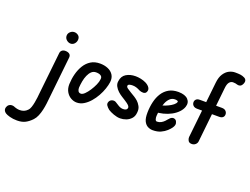

<svg xmlns="http://www.w3.org/2000/svg" viewBox="-396 -1112 2350 1808"><g transform="rotate(20 779.0 -208.0)"><path d="M-228 257Q-218 244 -204 240Q-190 236 -177 238.5Q-164 241 -158 245Q-149 249 -134 252Q-119 255 -106 255Q-84 255 -65 247.5Q-46 240 -30 223Q-18 212 -10 188.5Q-2 165 3 138Q8 111 11 86.5Q14 62 15 47L60 -371Q61 -393 74.5 -404.5Q88 -416 109 -416Q134 -416 149.5 -404.5Q165 -393 163 -369L118 54Q116 77 112 109.5Q108 142 100.5 175.5Q93 209 80.5 239Q68 269 49 289Q19 321 -14.5 338.5Q-48 356 -97 356Q-137 356 -169.5 347Q-202 338 -215 329Q-224 323 -231.5 313Q-239 303 -239 288.5Q-239 274 -228 257ZM130 -497Q108 -497 89 -513.5Q70 -530 70 -555Q70 -578 88 -594.5Q106 -611 129 -611Q150 -611 167.5 -597.5Q185 -584 185 -559Q185 -534 169 -515.5Q153 -497 130 -497Z M373 5Q343 5 314 -11.5Q285 -28 267 -59.5Q249 -91 250 -135Q252 -188 265 -238Q278 -288 303 -328.5Q328 -369 366 -392.5Q404 -416 457 -416Q501 -416 536.5 -401Q572 -386 591 -356.5Q610 -327 605 -284Q601 -253 588 -214.5Q575 -176 553.5 -137.5Q532 -99 504 -67Q476 -35 443 -15Q410 5 373 5ZM382 -87Q399 -87 419.5 -107Q440 -127 460 -157.5Q480 -188 494.5 -220.5Q509 -253 511 -278Q515 -301 498.5 -313Q482 -325 450 -325Q423 -325 404.5 -307.5Q386 -290 373.5 -261.5Q361 -233 355 -200Q349 -167 347 -136Q346 -118 354 -102.5Q362 -87 382 -87Z M809 5Q778 5 742.5 -8Q707 -21 686 -35Q666 -51 655 -68Q644 -85 654 -106Q663 -125 684.5 -130Q706 -135 723 -123Q736 -114 759 -100.5Q782 -87 805 -87Q825 -87 835 -93.5Q845 -100 847 -113Q848 -123 840 -133Q832 -143 817 -154Q807 -161 789.5 -172.5Q772 -184 757 -193Q737 -205 716 -224Q695 -243 682 -267.5Q669 -292 674 -319Q680 -370 719 -394Q758 -418 813 -418Q837 -418 864.5 -412.5Q892 -407 917 -395Q947 -380 960 -358.5Q973 -337 961 -314Q952 -297 930.5 -296.5Q909 -296 888 -306Q877 -313 857 -320Q837 -327 816 -327Q799 -327 785.5 -323.5Q772 -320 769 -309Q767 -295 783.5 -283.5Q800 -272 823 -258Q843 -247 864.5 -233Q886 -219 900 -206Q917 -191 932 -164Q947 -137 942 -100Q939 -63 918 -40Q897 -17 868 -6Q839 5 809 5Z M1135 5Q1110 5 1086 -7Q1062 -19 1047 -49Q1032 -79 1033 -136Q1034 -192 1046 -243Q1058 -294 1083 -333Q1108 -372 1147 -394.5Q1186 -417 1243 -417Q1310 -416 1339 -385Q1368 -354 1353 -309Q1343 -279 1317.5 -252.5Q1292 -226 1256 -206.5Q1220 -187 1176.5 -176Q1133 -165 1088 -165L1098 -237Q1116 -237 1143 -245Q1170 -253 1197 -266Q1224 -279 1243 -294.5Q1262 -310 1266 -325Q1268 -333 1258 -336.5Q1248 -340 1235 -340Q1205 -340 1184 -319.5Q1163 -299 1150.5 -267.5Q1138 -236 1132 -200Q1126 -164 1124 -134Q1123 -117 1128 -101Q1133 -85 1146 -85Q1168 -85 1186 -95Q1204 -105 1217 -118.5Q1230 -132 1237 -141Q1252 -161 1269 -167Q1286 -173 1303 -162Q1315 -153 1319.5 -132Q1324 -111 1305 -84Q1294 -68 1271.5 -47Q1249 -26 1215.5 -10.5Q1182 5 1135 5Z M1525 1Q1499 1 1489 -16.5Q1479 -34 1480 -51L1541 -619Q1547 -675 1569 -708.5Q1591 -742 1620.5 -757Q1650 -772 1680 -772Q1712 -772 1733 -769.5Q1754 -767 1776 -756Q1791 -748 1795.5 -733.5Q1800 -719 1790 -697Q1779 -675 1764 -671Q1749 -667 1737 -671Q1730 -674 1718.5 -676Q1707 -678 1694 -678Q1672 -678 1657 -659.5Q1642 -641 1638 -601L1579 -45Q1577 -26 1562 -12.5Q1547 1 1525 1ZM1407 -372Q1406 -390 1418 -403Q1430 -416 1455 -416H1676Q1702 -416 1715.5 -403Q1729 -390 1730 -372Q1731 -352 1718.5 -340Q1706 -328 1682 -328H1461Q1436 -328 1422 -340.5Q1408 -353 1407 -372Z"/></g></svg>

Font: Edu NSW ACT Foundation SemiBold
Style: Regular
Weight: 600
Version: Version 1.003